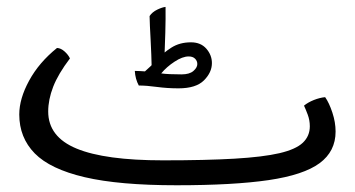

<svg xmlns="http://www.w3.org/2000/svg" viewBox="-20 -532 1042 564"><path d="M498.5 12.2Q330.1 12.2 228.8 -11.5Q127.4 -35.2 82 -81.5Q36.6 -127.9 36.6 -195.8Q36.6 -242.2 65.7 -295.4Q94.7 -348.6 147.5 -391.1Q158.7 -390.6 169.4 -381.1Q180.2 -371.6 185.5 -360.4Q150.9 -314.9 136.2 -277.1Q121.6 -239.3 121.6 -204.6Q121.6 -129.9 205.1 -95.5Q288.6 -61 459 -61Q585.4 -61 668.9 -65.9Q752.4 -70.8 800.8 -82Q849.1 -93.3 869.6 -112.8Q890.1 -132.3 890.1 -161.1Q890.1 -178.7 884 -195.1Q877.9 -211.4 873 -221.7Q884.8 -231.4 902.1 -238.3Q919.4 -245.1 935.1 -246.6Q946.8 -230 956.3 -201.4Q965.8 -172.9 965.8 -145.5Q965.8 -87.4 918.9 -52.7Q872.1 -18.1 769 -2.9Q666 12.2 498.5 12.2ZM504.4 -272.5Q471.7 -272.5 441.2 -276.6Q410.6 -280.8 387.7 -280.8Q377.4 -299.8 376 -323.7Q379.9 -323.7 391.6 -323.2Q403.3 -322.8 405.8 -322.3Q421.9 -335.9 440.4 -356.2Q459 -376.5 483.4 -392.1Q507.8 -407.7 541 -407.7Q569.8 -407.7 586.2 -388.9Q602.5 -370.1 602.5 -346.7Q602.5 -319.3 579.1 -295.9Q555.7 -272.5 504.4 -272.5ZM513.2 -313.5Q536.6 -313.5 548.1 -323.5Q559.6 -333.5 559.6 -343.8Q559.6 -353 553 -359.6Q546.4 -366.2 534.2 -366.2Q516.1 -366.2 492.7 -350.8Q469.2 -335.4 453.6 -316.4Q462.9 -314.9 479.5 -314.2Q496.1 -313.5 513.2 -313.5ZM425.8 -325.2Q424.8 -372.1 422.4 -416Q419.9 -460 419.4 -484.9Q427.2 -496.6 441.9 -503.7Q456.5 -510.7 466.3 -511.7Q466.8 -478.5 465.6 -436Q464.4 -393.6 462.9 -358.4Z"/></svg>

Font: Harmattan Medium
Style: Regular
Weight: 500
Designer: George W. Nuss III and SIL International
Foundry: SIL International
Version: Version 4.000